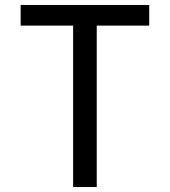

<svg xmlns="http://www.w3.org/2000/svg" viewBox="-20 -747 682 772"><path d="M580 -644H369V5H274V-644H63V-727H580Z"/></svg>

Font: SUITE SemiBold
Style: Regular
Weight: 600
Designer: Sun
Foundry: Sun
Version: Version 2.040